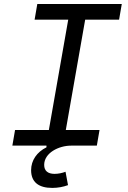

<svg xmlns="http://www.w3.org/2000/svg" viewBox="-20 -713 626 940"><path d="M235.8 207C262.7 207 289.6 202.1 313 193.4L300.8 127.9C284.2 134.3 265.1 138.2 247.1 138.2C213.9 138.2 196.3 123 196.3 94.2C196.3 35.6 267.6 0 328.1 0H454.1L467.3 -76.7H302.2L397 -616.7H563L576.2 -693.4H162.6L149.4 -616.7H314L219.2 -76.7H53.7L40.5 0H207.5V8.3C160.6 31.2 132.3 72.3 132.3 120.1C132.3 177.7 168 207 235.8 207Z"/></svg>

Font: Cascadia Mono NF SemiLight
Style: Italic
Weight: 350
Italic angle: -10°
Monospace: yes
Designer: Aaron Bell
Foundry: Saja Typeworks
Version: Version 2404.023